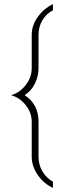

<svg xmlns="http://www.w3.org/2000/svg" viewBox="-20 -837 297 932"><path d="M167 -667V-506Q167 -467 149.5 -431.5Q132 -396 100 -375Q167 -331 167 -246V-77Q167 -37 186 -5Q205 27 237 45V75Q192 54 163 12Q134 -30 134 -77V-246Q134 -290 105 -326.5Q76 -363 34 -375Q76 -387 105 -424.5Q134 -462 134 -506V-667Q134 -714 163 -754.5Q192 -795 237 -817V-787Q205 -771 186 -739Q167 -707 167 -667Z"/></svg>

Font: Poiret One
Style: Regular
Weight: 400
Designer: Denis Masharov
Foundry: Denis Masharov
Version: Version 1.001